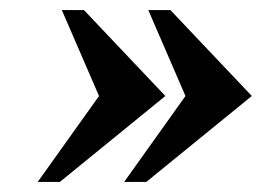

<svg xmlns="http://www.w3.org/2000/svg" viewBox="-20 -397 521 382"><path d="M227 -35 349 -206 275 -377H319L481 -206L271 -35ZM177 -206 103 -377H147L309 -206L99 -35H55Z"/></svg>

Font: Gamine
Style: Bold Italic
Weight: 700
Designer: Tapiwanashe Sebastian Garikayi
Version: Version 1.000